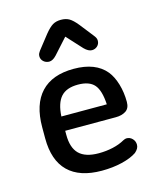

<svg xmlns="http://www.w3.org/2000/svg" viewBox="-95 -660 610 739"><g transform="rotate(-15 209.5 -291.0)"><path d="M123 -175H325Q349 -175 365 -185.5Q381 -196 381 -221Q381 -259 371 -292.5Q361 -326 344 -347Q303 -397 216 -397Q130 -397 85.5 -349.5Q41 -302 41 -211V-167Q41 -79 86.5 -34.5Q132 10 220 10Q264 10 301 1Q338 -8 360 -23Q368 -30 372 -37Q376 -44 376 -52Q376 -66 366.5 -76Q357 -86 343 -86Q338 -86 330 -82Q309 -70 282 -64Q255 -58 226 -58Q173 -58 148 -82.5Q123 -107 123 -159ZM304 -232H123Q126 -285 148 -309.5Q170 -334 216 -334Q261 -334 281 -311Q301 -288 304 -232ZM217 -525 273 -464Q289 -448 303 -448Q316 -448 325 -456.5Q334 -465 334 -478Q334 -484 331.5 -489Q329 -494 325 -499L281 -555Q264 -576 250.5 -584Q237 -592 217 -592Q198 -592 184.5 -584Q171 -576 153 -554L109 -498Q106 -494 103.5 -489Q101 -484 101 -478Q101 -465 110.5 -456.5Q120 -448 133 -448Q147 -448 162 -464Z"/></g></svg>

Font: Beiruti Medium
Style: Regular
Weight: 500
Designer: Arlette Boutros
Foundry: Boutros
Version: Version 1.41